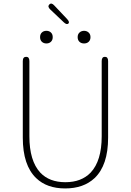

<svg xmlns="http://www.w3.org/2000/svg" viewBox="-20 -1045 734 1078"><path d="M183 -45Q108 -117 108 -272V-702Q108 -726 127 -726Q145 -726 145 -702V-280Q145 -142 206 -76Q257 -22 347 -22Q437 -22 489 -76Q551 -142 551 -280V-702Q551 -726 569 -726Q587 -726 587 -702V-272Q587 -117 511 -45Q449 13 346 13Q243 13 183 -45ZM240.5 -801Q225 -801 215 -810.5Q205 -820 205 -836.5Q205 -853 215 -862.5Q225 -872 240.5 -872Q256 -872 266 -862.5Q276 -853 276 -836.5Q276 -820 266 -810.5Q256 -801 240.5 -801ZM452 -801Q436 -801 426 -810.5Q416 -820 416 -836.5Q416 -853 426.5 -862.5Q437 -872 452 -872Q467 -872 477.5 -862.5Q488 -853 488 -836.5Q488 -820 478 -810.5Q468 -801 452 -801ZM364 -913Q355 -904 338 -920L262 -992Q245 -1008 257 -1020Q269 -1032 285 -1014L356 -939Q373 -921 364 -913Z"/></svg>

Font: Resource Han Rounded JP ExtraLight
Style: Regular
Weight: 250
Designer: Cyano Hao (round all glyphs); Ryoko NISHIZUKA 西塚涼子 (kana, bopomofo & ideographs); Paul D. Hunt (Latin, Greek & Cyrillic)
Foundry: Cyano Hao
Version: 0.990